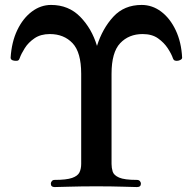

<svg xmlns="http://www.w3.org/2000/svg" viewBox="-20 -758 780 778"><path d="M201 0Q186 0 186 -14Q186 -19 190 -24Q194 -29 201 -29Q249 -29 272 -37Q295 -45 302 -59.5Q309 -74 309 -94V-459Q309 -546 274 -583Q239 -620 182 -620Q145 -620 120 -603Q95 -586 80.5 -563Q66 -540 60 -523Q57 -513 50.5 -512Q44 -511 39 -512Q38 -512 38 -512Q23 -514 23 -524Q27 -588 50 -636Q73 -684 109 -711Q145 -738 187 -738Q258 -738 305 -690Q352 -642 373 -572Q395 -642 439 -690Q483 -738 554 -738Q597 -738 633 -711Q669 -684 692 -635.5Q715 -587 718 -524Q718 -516 702 -512Q685 -509 681 -521Q675 -539 660 -562Q645 -585 620.5 -602.5Q596 -620 558 -620Q502 -620 467 -583Q432 -546 432 -459V-94Q432 -78 436.5 -63Q441 -48 462.5 -38.5Q484 -29 535 -29Q543 -29 547 -24Q551 -19 551 -14Q551 0 535 0Q526 0 479 -1.5Q432 -3 370 -3Q309 -3 260 -1.5Q211 0 201 0Z"/></svg>

Font: Zen Antique
Style: Regular
Weight: 400
Designer: Yoshimichi Ohira
Foundry: Positype
Version: Version 1.001